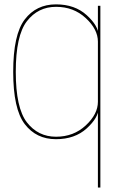

<svg xmlns="http://www.w3.org/2000/svg" viewBox="-20 -618 543 858"><path d="M417.5 220H428.5V-592H417.5V-479.5ZM230 4Q314.5 4 367.5 -44.2Q420.5 -92.5 420.5 -135.5L417.5 -163Q417.5 -108 363.2 -57.5Q309 -7 230.5 -7Q150 -7 100.2 -71.2Q50.5 -135.5 50.5 -297Q50.5 -459 100.2 -523.2Q150 -587.5 230.5 -587.5Q309 -587.5 363.2 -537.2Q417.5 -487 417.5 -432L420.5 -459Q420.5 -502 367.5 -550.2Q314.5 -598.5 230 -598.5Q142 -598.5 90.5 -531Q39 -463.5 39 -297Q39 -131 90.5 -63.5Q142 4 230 4Z"/></svg>

Font: Anybody Thin
Style: Regular
Weight: 100
Designer: Tyler Finck
Foundry: Etcetera Type Company
Version: Version 1.114;gftools[0.9.25]